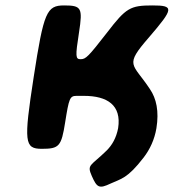

<svg xmlns="http://www.w3.org/2000/svg" viewBox="-20 -548 640 707"><path d="M415 -76C408 -40 393 -14 373 6C314 64 299 57 318 100C337 143 345 148 387 128C426 110 449 110 509 32C532 2 549 -34 556 -76C566 -138 556 -185 532 -220C468 -317 436 -304 529 -411C620 -517 622 -528 541 -528C460 -528 444 -519 375 -429C305 -339 296 -330 277 -330C258 -330 257 -339 271 -429C285 -519 280 -528 216 -528C152 -528 141 -504 104 -264C67 -24 70 0 134 0C198 0 206 -9 220 -98C234 -186 237 -195 262 -195H289C375 -195 428 -161 415 -76Z"/></svg>

Font: Asimov Print
Style: AIt
Weight: 500
Designer: Google
Version: Version 2.000980: 2014